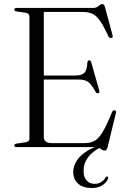

<svg xmlns="http://www.w3.org/2000/svg" viewBox="-20 -740 636 966"><path d="M52 -692Q52 -700 63.5 -700H448Q465.5 -700 476 -709.8Q486.5 -719.5 495 -719.5Q504.5 -719.5 508 -705L546.5 -561.5Q549.5 -551 540.5 -549Q530.5 -547 525.5 -557Q502 -608.5 483.5 -635Q465 -661.5 444.5 -670.8Q424 -680 395.5 -680H200.5V-360H359Q391.5 -360 404.8 -373.8Q418 -387.5 419.5 -425Q421 -435.5 428 -436.5Q436 -438 439 -426.5L479.5 -284Q482.5 -273.5 474 -271Q466 -269.5 461 -277.5Q440.5 -315.5 423.5 -327.8Q406.5 -340 375.5 -340H200.5V-50Q200.5 -20 241.5 -20H405Q434.5 -20 455.2 -31Q476 -42 496.2 -75.5Q516.5 -109 544 -177Q548.5 -186 556.5 -185Q566.5 -184 563 -171L521 2Q517 17.5 507 17.5Q497.5 17.5 486.5 8.8Q475.5 0 453 0H63.5Q52 0 52 -8Q52 -15.5 63 -17.5L107.5 -24Q128 -27 128 -43V-657Q128 -673 107.5 -676L63 -682.5Q52 -684.5 52 -692ZM482 -10 488 0.5Q400.5 44 400.5 119.5Q400.5 151.5 415.8 168.2Q431 185 456.5 185Q473.5 185 488.5 176Q503.5 167 511 153Q515.5 147 520 148Q526.5 149.5 524 158Q518 176 496.5 191Q475 206 442 206Q398.5 206 373.5 184.5Q348.5 163 348.5 125.5Q348.5 85.5 380.2 50.5Q412 15.5 482 -10Z"/></svg>

Font: Fraunces 72pt S000 Light
Style: Regular
Weight: 300
Version: Version 1.000; ttfautohint (v1.8.3)